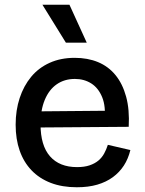

<svg xmlns="http://www.w3.org/2000/svg" viewBox="-20 -777 610 810"><path d="M304 13Q242 13 194 -5.5Q146 -24 113 -58.5Q80 -93 63 -141.5Q46 -190 46 -251Q46 -312 63 -363.5Q80 -415 111.5 -453Q143 -491 189.5 -512Q236 -533 295 -533Q350 -533 393.5 -515Q437 -497 467 -460.5Q497 -424 512 -369.5Q527 -315 523 -242L116 -239V-307L459 -310L421 -268Q427 -328 411 -367Q395 -406 365 -425Q335 -444 296 -444Q252 -444 219.5 -421.5Q187 -399 169 -356Q151 -313 151 -253Q151 -163 191 -117.5Q231 -72 305 -72Q336 -72 358 -79.5Q380 -87 395 -99.5Q410 -112 419.5 -129.5Q429 -147 435 -166L530 -144Q521 -107 502.5 -78.5Q484 -50 456 -29.5Q428 -9 390.5 2Q353 13 304 13ZM258 -597 159 -757H273L346 -597Z"/></svg>

Font: Bricolage Grotesque 96pt ExtraBold Medium
Style: Regular
Weight: 500
Version: Version 1.001;gftools[0.9.33.dev8+g029e19f]